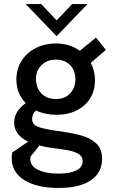

<svg xmlns="http://www.w3.org/2000/svg" viewBox="-20 -717 557 950"><path d="M38 66Q38 48 41 37L119 -16Q50 -50 50 -111Q50 -165 107 -207Q61 -255 61 -324Q61 -376 87 -416.5Q113 -457 157.5 -479.5Q202 -502 256 -502Q323 -502 375 -466L455 -531L504 -470L429 -406Q450 -366 450 -320Q450 -243 397 -196Q344 -149 259 -149Q205 -149 158 -170Q139 -154 139 -128Q139 -102 165 -91Q191 -80 251 -71Q333 -60 379.5 -47.5Q426 -35 455.5 -8Q485 19 485 69Q485 138 429 175.5Q373 213 270 213Q162 213 100 174Q38 135 38 66ZM353 -325Q353 -369 326.5 -395.5Q300 -422 257 -422Q213 -422 185.5 -395Q158 -368 158 -326Q158 -283 184.5 -255Q211 -227 257 -227Q301 -227 327 -255Q353 -283 353 -325ZM270 142Q325 142 357 126.5Q389 111 389 81Q389 59 372 47Q355 35 325.5 28.5Q296 22 238 15Q207 11 175 3L131 58Q131 64 130 70Q130 105 168.5 123.5Q207 142 270 142ZM107 -697H184L260 -616L337 -697H413L260 -538Z"/></svg>

Font: Hanken Grotesk Medium
Style: Regular
Weight: 500
Designer: Alfredo Marco Pradil
Foundry: Hanken Design Co.
Version: Version 3.014